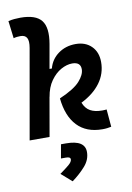

<svg xmlns="http://www.w3.org/2000/svg" viewBox="-108 -809 803 1164"><g transform="rotate(-10 293.0 -227.0)"><path d="M475.1 9.8Q377 9.8 320.8 -49.3Q264.6 -108.4 253.4 -219.2Q345.2 -258.8 379.9 -297.9Q414.6 -336.9 414.6 -370.6Q414.6 -415 362.8 -415Q329.6 -415 293.9 -395.3Q258.3 -375.5 230.5 -336.4Q202.6 -297.4 192.9 -238.3V-240.2L150.9 0H28.3L125.5 -552.2Q132.8 -594.2 122.3 -613.5Q111.8 -632.8 83 -632.8Q72.3 -632.8 61.5 -631.6Q50.8 -630.4 40.5 -627.4L27.3 -734.9Q45.9 -739.3 64.5 -741Q83 -742.7 101.6 -742.7Q196.3 -742.7 231 -698.2Q265.6 -653.8 248.5 -555.2L222.2 -406.2H236.8Q251 -460.9 296.6 -494.1Q342.3 -527.3 403.8 -527.3Q464.4 -527.3 501 -490.7Q537.6 -454.1 537.6 -393.1Q537.6 -321.8 495.6 -265.1Q453.6 -208.5 377.4 -170.9Q392.1 -133.8 420.4 -118.2Q448.7 -102.5 492.7 -102.5Q502.4 -102.5 508.3 -103Q514.2 -103.5 520.5 -104L529.8 3.9Q517.6 6.3 504.9 8.1Q492.2 9.8 475.1 9.8ZM242.2 289.1 176.8 231.9Q211.9 207 233.2 189Q254.4 170.9 254.4 155.8Q254.4 140.6 228 140.6H196.3L211.4 55.7H242.2Q358.4 55.7 358.4 128.9Q358.4 176.3 324 215.3Q289.6 254.4 242.2 289.1Z"/></g></svg>

Font: Cascadia Mono NF SemiBold
Style: Italic
Weight: 600
Italic angle: -10°
Monospace: yes
Designer: Aaron Bell
Foundry: Saja Typeworks
Version: Version 2404.023; ttfautohint (v1.8.4)